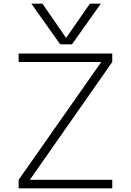

<svg xmlns="http://www.w3.org/2000/svg" viewBox="-20 -1020 709 1040"><path d="M150 -1000H210L337 -816H339L467 -1000H526L370 -780H306ZM81 0V-46L527 -682V-684H81V-730H588V-684L143 -48V-46H588V0Z"/></svg>

Font: M PLUS 2 Light
Style: Regular
Weight: 300
Designer: Coji Morishita
Foundry: UNDERFOREST DESIGN
Version: Version 1.001